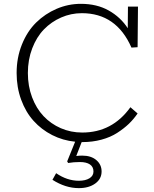

<svg xmlns="http://www.w3.org/2000/svg" viewBox="-20 -720 795 992"><path d="M402.8 -651.9Q346.7 -651.9 295.9 -629.6Q245.1 -607.4 207 -568.1Q168.9 -528.8 146.5 -470.2Q124 -411.6 124 -342.8Q124 -274.9 145.8 -217.3Q167.5 -159.7 205.1 -119.9Q242.7 -80.1 294.2 -57.6Q345.7 -35.2 404.8 -35.2Q560.1 -35.2 653.8 -166L690.9 -133.8Q670.9 -104.5 645.8 -80.3Q620.6 -56.2 585.9 -33.7Q551.3 -11.2 504.6 1.5Q458 14.2 404.8 14.2H401.9L374 85.9Q391.6 84 404.8 84Q450.7 84 477.8 107.2Q504.9 130.4 504.9 166Q504.9 204.6 471.9 228.3Q439 252 387.2 252Q318.4 252 251 209L270 174.8Q326.7 213.9 387.2 213.9Q421.4 213.9 442.1 201.2Q462.9 188.5 462.9 166Q462.9 142.1 444.6 129.6Q426.3 117.2 393.1 117.2Q360.4 117.2 332 122.1L327.1 113.8L368.2 12.2Q304.7 5.9 249.5 -22.2Q194.3 -50.3 153.6 -95.5Q112.8 -140.6 89.4 -204.6Q65.9 -268.6 65.9 -342.8Q65.9 -422.4 93.3 -490.2Q120.6 -558.1 166.7 -603.5Q212.9 -648.9 272.9 -674.6Q333 -700.2 397.9 -700.2Q480.5 -700.2 541.7 -665.8Q603 -631.3 640.1 -574.2L641.1 -686H692.9L690.9 -476.1L659.2 -474.1Q581.1 -651.9 402.8 -651.9Z"/></svg>

Font: BioRhyme Light
Style: Regular
Weight: 300
Designer: Aoife Mooney
Foundry: Aoife Mooney Type
Version: Version 1.500;PS 001.500;hotconv 1.0.88;makeotf.lib2.5.64775